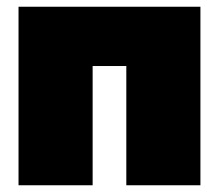

<svg xmlns="http://www.w3.org/2000/svg" viewBox="-20 -550 650 570"><path d="M35 0V-530H575V0H355V-354H255V0Z"/></svg>

Font: Golos Text Black
Style: Regular
Weight: 900
Designer: A.Korolkova, Vitaly Kuzmin
Foundry: ParaType Ltd
Version: Version 2.004